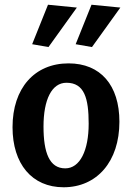

<svg xmlns="http://www.w3.org/2000/svg" viewBox="-20 -780 559 812"><path d="M261 -430C337 -430 355 -364 355 -257C355 -143 318 -68 256 -68C189 -68 164 -134 164 -245C164 -359 199 -430 261 -430ZM33 -242C33 -87 115 12 249 12C390 12 485 -97 485 -265C485 -420 405 -512 270 -512C126 -512 33 -407 33 -242ZM183 -760 116 -593 185 -581 305 -748ZM367 -760 300 -593 369 -581 489 -748Z"/></svg>

Font: CantoraOne
Style: Regular
Weight: 400
Designer: Pablo Impallari, Rodrigo Fuenzalida
Foundry: Pablo Impallari
Version: Version 1.001